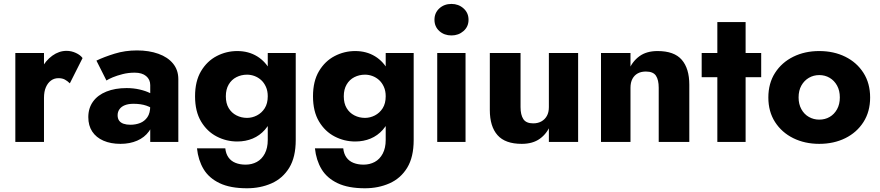

<svg xmlns="http://www.w3.org/2000/svg" viewBox="-20 -734 4551 993"><path d="M207.5 -460H59.3V0H207.5ZM341.2 -303 407 -433.7Q395.7 -449.5 372.4 -460.2Q349.2 -471 324.2 -471Q285.3 -471 250.6 -446Q215.8 -421 193.7 -378Q171.5 -335 171.5 -280L207.5 -227.5Q207.5 -260.5 217.4 -283Q227.3 -305.5 243.9 -317.6Q260.5 -329.7 282.3 -329.7Q302.3 -329.7 315.7 -322.3Q329 -315 341.2 -303Z M588.3 -138.2Q588.3 -155.5 597.9 -169.1Q607.5 -182.7 625.7 -189.9Q643.8 -197.2 670.5 -197.2Q709.2 -197.2 737.2 -187.5Q765.2 -177.8 790 -157.7V-230.3Q779.8 -240.8 756.5 -252.4Q733.2 -264 701.7 -271.2Q670.2 -278.5 634.8 -278.5Q575.5 -278.5 530.5 -260.5Q485.5 -242.5 461.1 -208.6Q436.7 -174.7 436.7 -128.2Q436.7 -84.5 456.9 -53.8Q477.2 -23 514.8 -6.5Q552.5 10 603.2 10Q651.2 10 689.3 -6.5Q727.5 -23 750.3 -54.5Q773 -86 773 -130L757 -186Q757 -149.2 742.4 -128.1Q727.8 -107 704.8 -97.9Q681.8 -88.8 654.3 -88.8Q634.2 -88.8 619.3 -93.9Q604.3 -99 596.3 -109.8Q588.3 -120.7 588.3 -138.2ZM530.5 -317.7Q541.5 -325 563.3 -334.2Q585.2 -343.3 614.4 -350.7Q643.7 -358.2 676.7 -358.2Q714.7 -358.2 735.8 -340.5Q757 -322.8 757 -294V0H902.3V-324.7Q902.3 -371.8 875 -405.2Q847.7 -438.5 799.2 -455.8Q750.7 -473.2 688.5 -473.2Q626.5 -473.2 572.3 -456.3Q518 -439.5 478.7 -420.5Z M998.8 33.2Q1005.2 94.3 1032.9 140.7Q1060.7 187 1115.8 213.3Q1170.8 239.7 1257.5 239.7Q1326.7 239.7 1384.3 214.3Q1442 188.8 1475.8 133.8Q1509.5 78.7 1509.5 -10V-460H1364.8V-10Q1364.8 31.3 1349.5 60.4Q1334.2 89.5 1308.2 103.5Q1282.2 117.5 1250.3 117.5Q1221 117.5 1198 108.3Q1175 99.2 1161.5 80Q1148 60.8 1145.2 33.2ZM988.8 -236Q988.8 -157.7 1019.8 -105.8Q1050.8 -54 1100.7 -28.1Q1150.5 -2.2 1207.2 -2.2Q1250.2 -2.2 1286.7 -17.4Q1323.3 -32.7 1349.9 -62.9Q1376.5 -93.2 1392.1 -136.6Q1407.7 -180 1407.7 -236Q1407.7 -311 1381.2 -363.1Q1354.8 -415.2 1310 -442.6Q1265.2 -470 1207.2 -470Q1150.5 -470 1100.7 -444Q1050.8 -418 1019.8 -366.1Q988.8 -314.2 988.8 -236ZM1148 -236Q1148 -271.8 1162.8 -297Q1177.5 -322.2 1202.8 -335Q1228 -347.8 1257.8 -347.8Q1277.3 -347.8 1296.1 -340.9Q1314.8 -334 1330.3 -320.2Q1345.7 -306.3 1355.2 -285.2Q1364.8 -264.2 1364.8 -236Q1364.8 -199 1349.2 -174.3Q1333.5 -149.7 1308.8 -137Q1284.2 -124.3 1257.8 -124.3Q1228 -124.3 1202.8 -137.3Q1177.5 -150.2 1162.8 -174.8Q1148 -199.5 1148 -236Z M1608.8 33.2Q1615.2 94.3 1642.9 140.7Q1670.7 187 1725.8 213.3Q1780.8 239.7 1867.5 239.7Q1936.7 239.7 1994.3 214.3Q2052 188.8 2085.8 133.8Q2119.5 78.7 2119.5 -10V-460H1974.8V-10Q1974.8 31.3 1959.5 60.4Q1944.2 89.5 1918.2 103.5Q1892.2 117.5 1860.3 117.5Q1831 117.5 1808 108.3Q1785 99.2 1771.5 80Q1758 60.8 1755.2 33.2ZM1598.8 -236Q1598.8 -157.7 1629.8 -105.8Q1660.8 -54 1710.7 -28.1Q1760.5 -2.2 1817.2 -2.2Q1860.2 -2.2 1896.7 -17.4Q1933.3 -32.7 1959.9 -62.9Q1986.5 -93.2 2002.1 -136.6Q2017.7 -180 2017.7 -236Q2017.7 -311 1991.2 -363.1Q1964.8 -415.2 1920 -442.6Q1875.2 -470 1817.2 -470Q1760.5 -470 1710.7 -444Q1660.8 -418 1629.8 -366.1Q1598.8 -314.2 1598.8 -236ZM1758 -236Q1758 -271.8 1772.8 -297Q1787.5 -322.2 1812.8 -335Q1838 -347.8 1867.8 -347.8Q1887.3 -347.8 1906.1 -340.9Q1924.8 -334 1940.3 -320.2Q1955.7 -306.3 1965.2 -285.2Q1974.8 -264.2 1974.8 -236Q1974.8 -199 1959.2 -174.3Q1943.5 -149.7 1918.8 -137Q1894.2 -124.3 1867.8 -124.3Q1838 -124.3 1812.8 -137.3Q1787.5 -150.2 1772.8 -174.8Q1758 -199.5 1758 -236Z M2227 -631.8Q2227 -596.2 2252.2 -573.4Q2277.5 -550.7 2315 -550.7Q2351.3 -550.7 2377.3 -573.4Q2403.2 -596.2 2403.2 -631.8Q2403.2 -667.5 2377.3 -690.6Q2351.3 -713.7 2315 -713.7Q2277.5 -713.7 2252.2 -690.6Q2227 -667.5 2227 -631.8ZM2241.3 -460V0H2387.7V-460Z M2818.7 0H2970V-460H2818.7ZM2672.2 -180V-460H2513.3V-164.7Q2513.3 -80 2553.1 -35Q2592.8 10 2678.3 10Q2735.5 10 2772.2 -16.6Q2809 -43.2 2826.8 -87.9Q2844.7 -132.7 2844.7 -186L2818.7 -180Q2818.7 -152.8 2808.4 -134.6Q2798.2 -116.3 2780.2 -106.2Q2762.2 -96 2737.5 -96Q2701 -96 2686.6 -118.1Q2672.2 -140.2 2672.2 -180Z M3240.8 -460H3088.3V0H3240.8ZM3386.8 -280V0H3545V-296Q3545 -379.7 3506 -424.8Q3467 -470 3381 -470Q3323.8 -470 3287.3 -443.4Q3250.8 -416.8 3232.8 -373.2Q3214.8 -329.7 3214.8 -274.7L3240.8 -280Q3240.8 -307.7 3250.8 -326.2Q3260.7 -344.7 3278.1 -354.3Q3295.5 -364 3320.3 -364Q3358.2 -364 3372.5 -342.4Q3386.8 -320.8 3386.8 -280Z M3609 -460V-334.7H3916.8V-460ZM3690 -620V0H3836.2V-620Z M3953.8 -229.6Q3953.8 -156.7 3988.5 -102.7Q4023.2 -48.8 4082.8 -19.4Q4142.5 10 4216.9 10Q4292.4 10 4351.8 -19.4Q4411.2 -48.8 4445.7 -102.7Q4480.2 -156.7 4480.2 -229.6Q4480.2 -303.2 4445.7 -357.2Q4411.2 -411.2 4351.7 -440.6Q4292.3 -470 4216.8 -470Q4142.3 -470 4082.8 -440.6Q4023.2 -411.2 3988.5 -357.2Q3953.8 -303.2 3953.8 -229.6ZM4110.2 -230Q4110.2 -265.9 4124.7 -291.7Q4139.3 -317.5 4163.5 -331.6Q4187.8 -345.7 4217.2 -345.7Q4246.7 -345.7 4270.7 -331.6Q4294.7 -317.5 4309.1 -291.6Q4323.5 -265.7 4323.5 -230.3Q4323.5 -194.8 4309.1 -168.9Q4294.7 -143 4270.9 -129.2Q4247.1 -115.3 4216.9 -115.3Q4188 -115.3 4163.5 -129.2Q4139 -143 4124.6 -169.3Q4110.2 -195.5 4110.2 -230Z"/></svg>

Font: Jost* Book
Style: Regular
Weight: 400
Version: Version 3.000